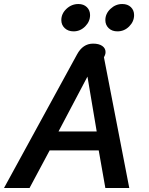

<svg xmlns="http://www.w3.org/2000/svg" viewBox="-24 -935 741 955"><path d="M359 -664Q388 -718 439 -718Q468 -718 484.5 -706.5Q501 -695 501 -676Q501 -667 497.5 -659.5Q494 -652 493 -650L619 0H500L467 -187H223L123 0H-4ZM457 -281 411 -554 267 -281ZM281 -835Q281 -867 306.5 -891Q332 -915 366 -915Q392 -915 408 -899.5Q424 -884 424 -860Q424 -828 399.5 -803.5Q375 -779 342 -779Q315 -779 298 -795Q281 -811 281 -835ZM500 -835Q500 -867 525.5 -891Q551 -915 584 -915Q611 -915 627 -899.5Q643 -884 643 -860Q643 -828 618.5 -803.5Q594 -779 560 -779Q533 -779 516.5 -795Q500 -811 500 -835Z"/></svg>

Font: Niramit SemiBold
Style: Italic
Weight: 600
Italic angle: -10°
Designer: Katatrad Aksorn Co.,Ltd.
Foundry: Cadson Demak Co.,Ltd.
Version: Version 1.001; ttfautohint (v1.6)